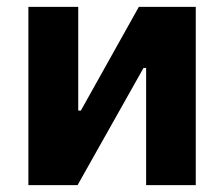

<svg xmlns="http://www.w3.org/2000/svg" viewBox="-20 -540 654 560"><path d="M62.8 0H206.2L398.6 -341.8H406.2V0H551V-520H385L215.8 -217.4H208.2V-520H62.8Z"/></svg>

Font: Fixel Variable
Style: Regular
Weight: 100
Width: 3
Designer: AlfaBravo + MacPaw
Foundry: Kyrylo Tkachov, Marchela Mozhyna, Serhii Makarenko, Maria Weinstein, Zakhar Kryvoshyya
Version: Version 1.211